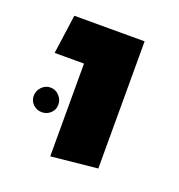

<svg xmlns="http://www.w3.org/2000/svg" viewBox="-79 -633 464 498"><g transform="rotate(20 153.5 -384.0)"><path d="M111 -202V-458H30L45 -566H239V-215ZM75 -311.5Q65 -302 51 -302Q37 -302 27 -311.5Q17 -321 17 -335Q17 -349 27 -359.5Q37 -370 51 -370Q65 -370 75 -359.5Q85 -349 85 -335Q85 -321 75 -311.5Z"/></g></svg>

Font: FiraGO Medium
Style: Regular
Weight: 500
Designer: bBox Type
Foundry: bBox Type GmbH
Version: Version 1.001;PS 001.001;hotconv 1.0.88;makeotf.lib2.5.64775